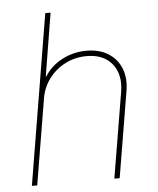

<svg xmlns="http://www.w3.org/2000/svg" viewBox="-52 -772 673 817"><g transform="rotate(-5 284.0 -363.5)"><path d="M134.9 -366.5 73.9 0H51.1L171.9 -727.3H194.6L150.6 -458.8H153.4Q179 -501.4 227.5 -527Q275.9 -552.6 332.4 -552.6Q387.1 -552.6 425.1 -528.8Q463.1 -505 479.8 -463.1Q496.4 -421.2 487.2 -366.5L426.1 0H403.4L464.5 -366.5Q476.2 -438.9 439.8 -484.4Q403.4 -529.8 331 -529.8Q282.7 -529.8 240.9 -508.9Q199.2 -487.9 171 -451Q142.8 -414.1 134.9 -366.5Z"/></g></svg>

Font: Inter Thin  BETA
Style: Italic
Weight: 100
Italic angle: -9.39999°
Designer: Rasmus Andersson
Foundry: rsms
Version: Version 3.011;git-f93a4a705